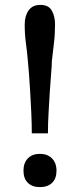

<svg xmlns="http://www.w3.org/2000/svg" viewBox="-20 -750 327 785"><path d="M176 -205H110Q110 -244 108 -287.5Q106 -331 103.5 -373Q101 -415 98.5 -448.5Q96 -482 94 -500Q91 -537 86 -573Q81 -609 81 -650Q81 -685 97 -707.5Q113 -730 145 -730Q179 -730 192 -706.5Q205 -683 205 -651Q205 -609 200.5 -573Q196 -537 192 -500Q192 -482 189 -448.5Q186 -415 183.5 -373Q181 -331 178.5 -287.5Q176 -244 176 -205ZM211 -52Q211 -20 193 -2.5Q175 15 143 15Q112 15 94 -2.5Q76 -20 76 -52Q76 -84 94 -102.5Q112 -121 143 -121Q174 -121 192.5 -102.5Q211 -84 211 -52Z"/></svg>

Font: Domine Medium
Style: Regular
Weight: 500
Designer: Pablo Impallari, Rodrigo Fuenzalida, Brenda Gallo
Foundry: Pablo Impallari, Rodrigo Fuenzalida, Brenda Gallo
Version: Version 2.000